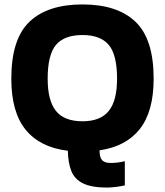

<svg xmlns="http://www.w3.org/2000/svg" viewBox="-20 -674 744 866"><path d="M462 172Q394 172 355.5 153.5Q317 135 302 98Q287 61 286 6Q161 -9 96 -88.5Q31 -168 31 -319Q31 -498 113 -576Q195 -654 352 -654Q509 -654 591 -576Q673 -498 673 -319Q673 -171 610.5 -92Q548 -13 429 4Q429 36 440.5 48.5Q452 61 480 61Q511 61 543 53V162Q528 166 503.5 169Q479 172 462 172ZM352 -127Q433 -127 470.5 -173.5Q508 -220 508 -319Q508 -427 470.5 -471.5Q433 -516 352 -516Q270 -516 232.5 -471.5Q195 -427 195 -319Q195 -220 232.5 -173.5Q270 -127 352 -127Z"/></svg>

Font: Kanit SemiBold
Style: Regular
Weight: 600
Designer: Katatrad Team
Foundry: CadsonDemak
Version: Version 2.000; ttfautohint (v1.8.3)